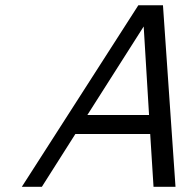

<svg xmlns="http://www.w3.org/2000/svg" viewBox="-20 -714 715 734"><path d="M508.8 -693.8H603L650.9 0H566.9L554.2 -201.7H268.1L140.1 0H63.5ZM529.3 -612.8 314 -274.4H549.8Z"/></svg>

Font: Cantarell
Style: Italic
Weight: 400
Italic angle: -16°
Designer: Dave Crossland
Version: Version 1.004